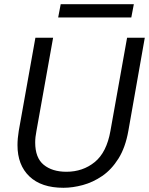

<svg xmlns="http://www.w3.org/2000/svg" viewBox="-20 -879 707 911"><path d="M281 12Q176 12 119.5 -42Q63 -96 63 -190Q63 -222 69 -258L148 -700H232L153 -258Q150 -243 148.5 -229.5Q147 -216 147 -203Q147 -130 187.5 -97Q228 -64 295 -64Q373 -64 429.5 -110Q486 -156 504 -258L583 -700H667L589 -258Q575 -179 542 -126.5Q509 -74 465 -44Q421 -14 373 -1Q325 12 281 12ZM256 -796 268 -859H615L603 -796Z"/></svg>

Font: Rethink Sans
Style: Italic
Weight: 400
Italic angle: -10°
Designer: The Rethink Sans project authors (Hans Thiessen). DM Sans designed by Colophon Foundry.
Foundry: Rethink Communications LLC
Version: Version 1.001